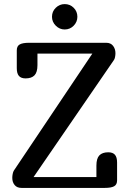

<svg xmlns="http://www.w3.org/2000/svg" viewBox="-20 -918 632 938"><path d="M40 -49Q40 -58 42 -68.5Q44 -79 48 -85L431 -656H163V-600Q163 -565 148.5 -550Q134 -535 105 -535Q83 -535 72.5 -547Q62 -559 62 -585V-672Q62 -693 76.5 -701Q91 -709 122 -709H499Q521 -709 532.5 -694Q544 -679 544 -658Q544 -649 542 -639Q540 -629 536 -624L144 -53H451V-109Q451 -144 465.5 -159Q480 -174 509 -174Q531 -174 541.5 -162Q552 -150 552 -124V-37Q552 -16 537.5 -8Q523 0 492 0H85Q63 0 51.5 -14Q40 -28 40 -49ZM296 -898Q322 -898 340 -880Q358 -862 358 -836Q358 -811 340 -792.5Q322 -774 296 -774Q271 -774 252.5 -792.5Q234 -811 234 -836Q234 -862 252.5 -880Q271 -898 296 -898Z"/></svg>

Font: Marmelad for Arash.Academy
Style: Regular
Weight: 400
Designer: Manvel Shmavonyan
Foundry: Cyreal
Version: Version 1.110;Glyphs 3.2 (3202)